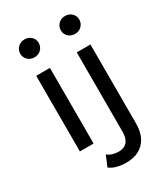

<svg xmlns="http://www.w3.org/2000/svg" viewBox="-229 -861 1021 1165"><g transform="rotate(-30 281.5 -278.5)"><path d="M91 -530V0H187V-530ZM92.5 -650C104.8 -638 120.3 -632 139 -632C157.7 -632 173.2 -638.2 185.5 -650.5C197.8 -662.8 204 -678 204 -696C204 -713.3 197.8 -727.8 185.5 -739.5C173.2 -751.2 157.7 -757 139 -757C120.3 -757 104.8 -750.8 92.5 -738.5C80.2 -726.2 74 -711.3 74 -694C74 -676.7 80.2 -662 92.5 -650ZM237 192C257 197.3 278.7 200 302 200C356 200 397.7 184.3 427 153C456.3 121.7 471 78.7 471 24V-530H375V26C375 56.7 368.2 79.8 354.5 95.5C340.8 111.2 321.3 119 296 119C264 119 238 110.7 218 94L187 168C200.3 178.7 217 186.7 237 192ZM376.5 -650C388.8 -638 404.3 -632 423 -632C441.7 -632 457.2 -638.2 469.5 -650.5C481.8 -662.8 488 -678 488 -696C488 -713.3 481.8 -727.8 469.5 -739.5C457.2 -751.2 441.7 -757 423 -757C404.3 -757 388.8 -750.8 376.5 -738.5C364.2 -726.2 358 -711.3 358 -694C358 -676.7 364.2 -662 376.5 -650Z"/></g></svg>

Font: ICO Headline
Style: Regular
Weight: 500
Designer: Julieta Ulanovsky
Foundry: Julieta Ulanovsky
Version: Version 7.200